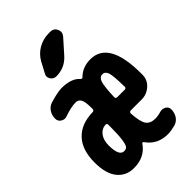

<svg xmlns="http://www.w3.org/2000/svg" viewBox="-230 -861 961 961"><g transform="rotate(-45 250.0 -380.5)"><path d="M374 -300.8Q384.8 -300.8 384.8 -311.5Q383.8 -389.6 376.5 -412.1Q369.1 -434.6 349.6 -434.6Q330.1 -434.6 321.8 -411.1Q313.5 -387.7 310.5 -311.5Q310.5 -300.8 322.3 -300.8ZM192.4 -224.6V-234.4Q192.4 -245.1 181.6 -245.1Q154.3 -243.2 137.2 -220.2Q120.1 -197.3 120.1 -160.2Q120.1 -85 155.3 -85Q169.9 -85 176.8 -94.2Q183.6 -103.5 188 -134.3Q192.4 -165 192.4 -224.6ZM360.4 -530.3Q490.2 -530.3 490.2 -299.8V-291Q490.2 -254.9 462.9 -230.5Q435.5 -206.1 400.4 -206.1H323.2Q312.5 -206.1 311.5 -195.3Q315.4 -131.8 331.1 -110.8Q346.7 -89.8 379.9 -89.8Q399.4 -89.8 421.9 -96.7Q439.5 -101.6 454.6 -92.8Q469.7 -84 469.7 -66.4Q469.7 -42 457 -22.9Q444.3 -3.9 421.9 2Q391.6 9.8 370.1 9.8Q296.9 9.8 257.8 -45.9Q251 -54.7 246.1 -47.9Q207 9.8 129.9 9.8Q75.2 9.8 42.5 -30.3Q9.8 -70.3 9.8 -150.4Q9.8 -238.3 54.2 -285.6Q98.6 -333 180.7 -335Q191.4 -335 192.4 -345.7V-357.4Q192.4 -398.4 183.1 -414.1Q173.8 -429.7 155.3 -429.7Q124 -429.7 73.2 -412.1Q56.6 -406.2 41 -416Q25.4 -425.8 25.4 -444.3Q25.4 -468.8 38.1 -487.8Q50.8 -506.8 73.2 -513.7Q126 -529.3 155.3 -530.3Q225.6 -530.3 255.9 -495.1Q262.7 -488.3 269.5 -495.1Q304.7 -530.3 360.4 -530.3ZM304.7 -769.5H315.4Q340.8 -769.5 350.6 -747.1Q360.4 -724.6 343.8 -706.1L280.3 -634.8Q240.2 -589.8 179.7 -589.8Q160.2 -589.8 149.4 -606.9Q138.7 -624 149.4 -641.6L178.7 -696.3Q197.3 -730.5 231.4 -750Q265.6 -769.5 304.7 -769.5Z"/></g></svg>

Font: Rounded-X Mgen+ 1mn bold
Style: Bold
Weight: 700
Designer: [Source Han Sans]
Ryoko NISHIZUKA  (kana & ideographs); Paul D. Hunt (Latin, Greek & Cyrillic); Wenlong ZHANG  (bopomofo
Version: Version 1.059.20150602